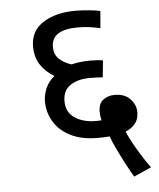

<svg xmlns="http://www.w3.org/2000/svg" viewBox="-51 -676 653 788"><g transform="rotate(-5 275.5 -282.5)"><path d="M470 67Q454 40 437 7.5Q420 -25 405.5 -55.5Q391 -86 384 -106Q372 -105 359.5 -104.5Q347 -104 335 -104Q269 -104 223.5 -127Q178 -150 155 -188.5Q132 -227 132 -272Q132 -299 143.5 -326Q155 -353 180 -373Q144 -394 123.5 -425.5Q103 -457 103 -501Q103 -565 155.5 -598.5Q208 -632 288 -632Q314 -632 345.5 -629Q377 -626 391 -622L385 -552Q367 -556 344.5 -559.5Q322 -563 292 -563Q184 -563 184 -492Q184 -461 203.5 -442.5Q223 -424 254 -414Q289 -423 333 -423Q347 -423 361 -422Q375 -421 384 -419L377 -350Q367 -351 354 -351.5Q341 -352 324 -352Q274 -352 243 -331Q212 -310 212 -266Q212 -220 247 -197Q282 -174 332 -174Q338 -174 344.5 -174Q351 -174 357 -175Q354 -185 353 -194.5Q352 -204 352 -210Q352 -245 372.5 -259.5Q393 -274 418 -274Q461 -274 483.5 -249.5Q506 -225 506 -196Q506 -166 490.5 -147.5Q475 -129 451 -120Q465 -87 490 -44.5Q515 -2 542 35Z"/></g></svg>

Font: Noto Sans
Style: Regular
Weight: 400
Designer: Monotype Design Team
Foundry: Monotype Imaging Inc.
Version: Version 2.007